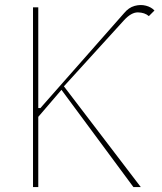

<svg xmlns="http://www.w3.org/2000/svg" viewBox="-20 -757 655 777"><path d="M113.6 0V-727.3H134.9V-319.6H143.5L481.5 -703.1Q500.7 -726.6 524.7 -733.1Q548.7 -739.7 570.5 -734Q592.3 -728.3 605.1 -714.5L582.4 -691.8Q565.7 -706.3 538.5 -706.9Q511.4 -707.4 481.5 -674.7L238.6 -407.7L549.7 0H519.9L228.7 -393.5L134.9 -284.1V0Z"/></svg>

Font: Inter UI Thin
Style: Regular
Weight: 100
Designer: Rasmus Andersson
Foundry: rsms
Version: 3.2;8d6f07862